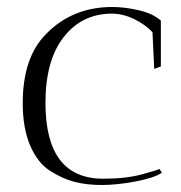

<svg xmlns="http://www.w3.org/2000/svg" viewBox="-20 -525 518 549"><path d="M300 -486Q215 -486 162.5 -419.5Q110 -353 110 -231Q110 -14 275 -14Q340 -14 386 -26.5Q432 -39 436 -42L443 -31Q420 -16 367 -6Q314 4 271 4Q228 4 193 -5Q158 -14 122.5 -37Q87 -60 66 -109.5Q45 -159 45 -230Q45 -361 112 -428Q187 -505 301 -505Q337 -505 377.5 -495.5Q418 -486 440 -466V-335L421 -328L416 -433Q394 -456 362.5 -471Q331 -486 300 -486Z"/></svg>

Font: Antic Didone
Style: Regular
Weight: 400
Designer: Santiago Orozco
Foundry: Santiago Orozco
Version: Version 2.000